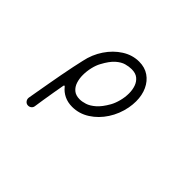

<svg xmlns="http://www.w3.org/2000/svg" viewBox="-141 -787 1281 1281"><g transform="rotate(45 500.0 -146.0)"><path d="M224 220Q208 220 198 207.5Q188 195 190 179Q195 152 202 110Q209 68 218 19Q227 -30 236 -80Q245 -130 254.5 -174Q264 -218 271 -249Q286 -322 326 -381.5Q366 -441 422 -476.5Q478 -512 541 -512Q595 -512 633.5 -485.5Q672 -459 693 -413.5Q714 -368 714 -310Q714 -280 708 -247Q694 -174 655 -114Q616 -54 559.5 -18Q503 18 438 18Q396 18 363 2Q330 -14 308 -42Q300 -51 297 -40Q291 -7 283.5 36.5Q276 80 269.5 121.5Q263 163 259 191Q257 204 247 212Q237 220 224 220ZM438 -53Q460 -53 488.5 -62Q517 -71 548 -98Q579 -125 609 -178Q624 -205 633.5 -241.5Q643 -278 643 -314Q643 -348 633 -376.5Q623 -405 601 -423Q579 -441 541 -441Q516 -441 487.5 -433Q459 -425 429 -398.5Q399 -372 369 -316Q355 -291 346.5 -255Q338 -219 338 -183Q338 -149 347.5 -119.5Q357 -90 379 -71.5Q401 -53 438 -53Z"/></g></svg>

Font: Kiwi Maru
Style: Regular
Weight: 400
Designer: Hiroki-Chan
Version: Version 1.100